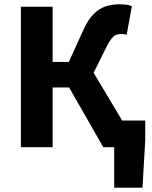

<svg xmlns="http://www.w3.org/2000/svg" viewBox="-20 -683 707 891"><path d="M509.9 188V0H480.9V-123.6H653.9V-31.8L641.3 188ZM76.9 0V-651.8H224.3V-395.7H299.4L367.8 -546Q388.5 -591.8 413.9 -617.3Q439.2 -642.9 469.2 -653Q499.1 -663.1 533.7 -663.1Q551.2 -663.1 566.3 -661.2Q581.3 -659.4 591.9 -654.1L567.8 -521.6Q563.4 -523.6 556.5 -524.4Q549.5 -525.2 539.6 -525.2Q527.2 -525.2 517.1 -520.5Q507 -515.7 496.7 -503Q486.5 -490.4 474.9 -466.8L414.4 -345.4L620.7 0H459.2L300.9 -277H224.3V0Z"/></svg>

Font: Source Sans Variable
Style: Regular
Weight: 200
Designer: Paul D. Hunt
Foundry: Adobe Systems Incorporated
Version: Version 3.006;hotconv 1.0.111;makeotfexe 2.5.65597